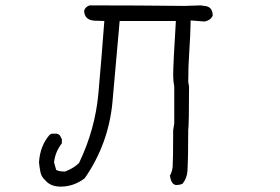

<svg xmlns="http://www.w3.org/2000/svg" viewBox="-20 -691 1040 714"><path d="M206 3Q168 3 149 -20Q134 -33 130.5 -50.5Q127 -68 125 -87Q129 -149 164 -189Q169 -194 176 -194H191Q203 -191 206 -181L210 -174V-158Q185 -126 181 -87L189 -59Q200 -53 222 -53Q255 -66 274 -85Q334 -210 346 -344.5Q358 -479 368 -613L333 -614Q293 -616 293 -652Q298 -666 313 -671Q490 -671 666 -669L726 -671L747 -668Q771 -663 771 -632Q762 -615 741 -611L689 -615Q688 -557 684 -501.5Q680 -446 680 -387L683 -369Q683 -232 680 -207Q680 -105 677 -54Q675 -28 659 -8Q650 -3 634 -3Q616 -6 612 -38Q620 -52 622 -70Q624 -99 624 -207L628 -232V-369Q624 -389 624 -410Q624 -453 634 -613H425L398 -309Q383 -155 295 -28Q254 3 206 3Z"/></svg>

Font: Yozai
Style: Regular
Weight: 400
Designer: LXGW / Y.OzVox
Foundry: LXGW / Y.OzVox
Version: Version 0.861;October 22, 2024